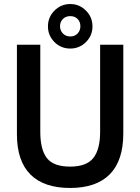

<svg xmlns="http://www.w3.org/2000/svg" viewBox="-20 -919 697 953"><path d="M64 -252V-697H180V-265Q180 -176 213 -134Q246 -92 328 -92Q409 -92 443 -134.5Q477 -177 477 -265V-697H592V-257Q592 -122 525 -54Q458 14 328 14Q198 14 131 -53Q64 -120 64 -252ZM218 -788Q218 -834 250.5 -866.5Q283 -899 329 -899Q374 -899 406.5 -866.5Q439 -834 439 -788Q439 -742 406.5 -710Q374 -678 329 -678Q282 -678 250 -710.5Q218 -743 218 -788ZM379 -789Q379 -811 365 -825Q351 -839 329 -839Q306 -839 292 -824.5Q278 -810 278 -789Q278 -767 292.5 -752.5Q307 -738 329 -738Q351 -738 365 -752.5Q379 -767 379 -789Z"/></svg>

Font: Hanken Grotesk SemiBold
Style: Regular
Weight: 600
Designer: Alfredo Marco Pradil
Foundry: Hanken Design Co.
Version: Version 3.014